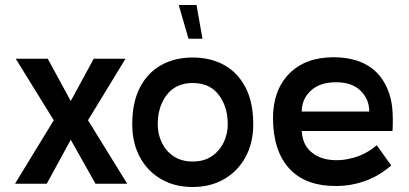

<svg xmlns="http://www.w3.org/2000/svg" viewBox="-20 -735 1635 768"><path d="M489 0H362L263 -176L167 0H40L195 -254L43 -500H171L263 -331L355 -500H482L332 -254Z M751 13Q679 13 624.5 -18.5Q570 -50 539.5 -106.5Q509 -163 509 -238Q509 -326 540 -385.5Q571 -445 625.5 -475Q680 -505 751 -505Q822 -505 876.5 -475Q931 -445 962 -385.5Q993 -326 993 -238Q993 -163 962 -106.5Q931 -50 876.5 -18.5Q822 13 751 13ZM751 -89Q796 -89 827 -110Q858 -131 874.5 -165Q891 -199 891 -238Q891 -308 855 -355.5Q819 -403 751 -403Q684 -403 647.5 -356Q611 -309 611 -238Q611 -198 627.5 -164Q644 -130 675 -109.5Q706 -89 751 -89ZM790 -580H734L695 -715H766Z M1550 -211H1187Q1190 -159 1221 -130.5Q1252 -102 1298.5 -96Q1345 -90 1395.5 -104.5Q1446 -119 1487 -154L1545 -73Q1493 -29 1437.5 -10Q1382 9 1327 9Q1201 10 1136.5 -61.5Q1072 -133 1072 -263Q1072 -374 1136.5 -440Q1201 -506 1315 -506Q1477 -505 1530 -379Q1545 -344 1549 -303Q1553 -262 1550 -211ZM1324 -406Q1260 -406 1223.5 -372.5Q1187 -339 1187 -289H1457Q1457 -338 1422.5 -372Q1388 -406 1324 -406Z"/></svg>

Font: Kulim Park SemiBold
Style: Regular
Weight: 600
Designer: Noponies / Dale Sattler
Foundry: Noponies
Version: Version 1.000; ttfautohint (v1.8.3)